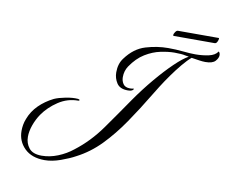

<svg xmlns="http://www.w3.org/2000/svg" viewBox="-77 -747 1059 894"><g transform="rotate(10 452.5 -300.5)"><path d="M187 50Q126 50 92 16.5Q58 -17 58 -66Q58 -80 60.5 -94.5Q63 -109 69 -124Q83 -161 111.5 -189.5Q140 -218 180 -238Q200 -247 233 -253.5Q266 -260 291 -258Q299 -257 299 -253.5Q299 -250 294 -250Q243 -250 200 -221.5Q157 -193 130 -154Q113 -129 102.5 -99.5Q92 -70 92 -44Q92 -13 110 9.5Q128 32 170 32Q208 32 246.5 16.5Q285 1 316 -24Q384 -76 436.5 -150Q489 -224 539 -297Q578 -353 620.5 -403.5Q663 -454 701 -490.5Q739 -527 765 -541L747 -544Q740 -546 726.5 -547Q713 -548 696 -548Q668 -548 631.5 -540.5Q595 -533 559 -511Q523 -489 494 -446Q479 -423 479 -394Q479 -376 488.5 -362Q498 -348 521 -348Q525 -348 529.5 -348.5Q534 -349 538 -350Q539 -350 539 -349Q539 -343 528 -339Q524 -338 520 -337.5Q516 -337 512 -337Q475 -337 460 -360Q445 -383 445 -411Q445 -452 466 -479Q505 -532 558.5 -548Q612 -564 664 -564Q701 -564 734.5 -560.5Q768 -557 793 -557Q826 -557 856 -563.5Q886 -570 898 -589Q905 -584 905 -572Q905 -559 892 -544.5Q879 -530 845 -530Q832 -530 815.5 -532.5Q799 -535 779 -538Q761 -523 738.5 -496Q716 -469 694 -438Q672 -407 655 -380Q638 -353 629 -338Q584 -263 538.5 -196.5Q493 -130 442.5 -78Q392 -26 330 6Q303 21 262.5 35.5Q222 50 187 50ZM679 -624Q676 -624 676 -628Q676 -633 682 -642Q688 -651 694 -651H887Q889 -651 889 -648Q889 -642 884.5 -633Q880 -624 873 -624Z"/></g></svg>

Font: Luxurious Script
Style: Regular
Weight: 400
Designer: Robert E. Leuschke
Foundry: Robert E. Leuschke
Version: Version 1.010; ttfautohint (v1.8.3)